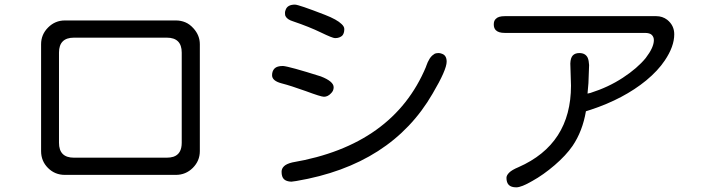

<svg xmlns="http://www.w3.org/2000/svg" viewBox="-20 -764 3040 828"><path d="M841.8 -112.3V-573.2Q841.8 -611.3 814.5 -641.6Q797.9 -660.2 778.8 -668Q759.8 -675.8 738.3 -675.8H259.8Q217.8 -675.8 187.5 -645.5Q157.2 -615.2 157.2 -573.2V-112.3Q157.2 -69.3 187 -39.6Q216.8 -9.8 259.8 -9.8H738.3Q781.2 -9.8 811.5 -40Q841.8 -70.3 841.8 -112.3ZM699.2 -601.6Q763.7 -601.6 763.7 -537.1V-148.4Q763.7 -99.6 727.5 -87.9Q714.8 -84 699.2 -84H298.8Q266.6 -84 250.5 -100.1Q234.4 -116.2 234.4 -148.4V-537.1Q234.4 -569.3 250.5 -585.4Q266.6 -601.6 298.8 -601.6Z M1252 -744.1Q1219.7 -744.1 1211.9 -721.7Q1209 -714.8 1209 -709Q1209 -703.1 1209.5 -700.7Q1210 -698.2 1210.4 -696.3Q1210.9 -694.3 1211.9 -693.4Q1218.8 -679.7 1244.1 -671.9Q1313.5 -648.4 1363.8 -624Q1414.1 -599.6 1424.8 -599.6Q1435.5 -599.6 1442.9 -602.5Q1450.2 -605.5 1455.1 -609.4Q1464.8 -619.1 1464.8 -638.7Q1464.8 -649.4 1453.1 -660.2Q1433.6 -679.7 1380.9 -700.2Q1267.6 -744.1 1252 -744.1ZM1906.2 -498Q1906.2 -525.4 1885.7 -532.2Q1877.9 -535.2 1872.1 -535.2Q1866.2 -535.2 1863.8 -534.7Q1861.3 -534.2 1858.9 -533.7Q1856.4 -533.2 1854.5 -532.2Q1852.5 -531.2 1850.6 -529.3Q1831.1 -517.6 1817.4 -477.5Q1817.4 -477.5 1817.4 -476.6Q1675.8 -137.7 1240.2 -63.5Q1215.8 -57.6 1205.1 -47.4Q1194.3 -37.1 1194.3 -23.4Q1194.3 -1 1204.6 8.8Q1214.8 18.6 1236.3 19.5L1257.8 16.6Q1668 -52.7 1845.7 -360.4Q1906.2 -462.9 1906.2 -498ZM1153.3 -439.5Q1153.3 -415 1195.3 -404.3Q1233.4 -394.5 1298.8 -371.1Q1364.3 -346.7 1377 -346.7Q1393.6 -346.7 1407.2 -361.3Q1418.9 -372.1 1418.9 -387.7Q1418.9 -413.1 1363.3 -434.6Q1227.5 -477.5 1200.2 -479.5Q1174.8 -479.5 1164.1 -468.8Q1153.3 -458 1153.3 -439.5Z M2514.6 -514.6Q2504.9 -535.2 2478.5 -535.2Q2460 -535.2 2450.2 -524.9Q2440.4 -514.6 2439.5 -490.2L2442.4 -394.5Q2442.4 -142.6 2215.8 -43Q2187.5 -31.2 2175.8 -19.5Q2164.1 -7.8 2164.1 2.9Q2164.1 23.4 2174.3 33.7Q2184.6 43.9 2206.5 43.9Q2228.5 43.9 2275.4 16.6Q2323.2 -9.8 2372.1 -51.8Q2420.9 -93.8 2449.2 -134.8Q2492.2 -198.2 2506.8 -284.2L2528.3 -291Q2669.9 -337.9 2766.6 -417Q2817.4 -459 2846.7 -502.9Q2887.7 -563.5 2887.7 -616.2Q2887.7 -654.3 2857.4 -678.7Q2836.9 -694.3 2810.5 -694.3H2156.2Q2128.9 -694.3 2118.2 -682.6Q2109.4 -674.8 2109.4 -658.7Q2109.4 -642.6 2118.2 -633.8Q2129.9 -622.1 2156.2 -622.1H2760.7Q2782.2 -622.1 2791 -613.3Q2799.8 -604.5 2799.8 -590.8Q2799.8 -559.6 2764.6 -513.7Q2728.5 -469.7 2666 -428.7Q2603.5 -387.7 2526.4 -363.3Q2526.4 -363.3 2513.7 -360.4L2517.6 -405.3L2520.5 -483.4Q2519.5 -502.9 2514.6 -514.6Z"/></svg>

Font: FakePearl
Style: Light
Weight: 350
Version: Version 1.2